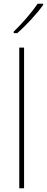

<svg xmlns="http://www.w3.org/2000/svg" viewBox="-20 -1017 253 1037"><path d="M110 0H84V-760H110ZM213 -990Q188 -955 148.5 -912Q109 -869 73 -838H54V-846Q88 -879 124 -920.5Q160 -962 183 -997H213Z"/></svg>

Font: Noto Sans Bengali SemiCondensed Thin
Style: Regular
Weight: 100
Width: 4
Designer: Joana Ranito - Universal Thirst; Jelle Bosma - Monotype Design Team
Foundry: Universal Thirst ehf.
Version: Version 3.000; ttfautohint (v1.8.4.7-5d5b)